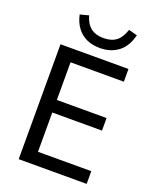

<svg xmlns="http://www.w3.org/2000/svg" viewBox="-166 -1012 895 1107"><g transform="rotate(20 282.0 -459.0)"><path d="M87 0V-705H504V-627H177V-396H482V-319H177V-78H504V0ZM306 -762Q261 -762 225.5 -778Q190 -794 166 -826Q142 -858 132 -904L185 -918Q199 -869 229 -846Q259 -823 306 -823Q355 -823 384.5 -845.5Q414 -868 430 -918L483 -904Q465 -832 419 -797Q373 -762 306 -762Z"/></g></svg>

Font: Nunito Sans 10pt SemiCondensed Medium
Style: Regular
Weight: 500
Width: 4
Designer: Vernon Adams
Foundry: Vernon Adams
Version: Version 3.101;gftools[0.9.27]